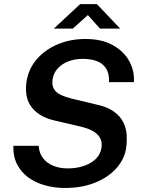

<svg xmlns="http://www.w3.org/2000/svg" viewBox="-20 -926 714 956"><path d="M303.5 10Q252.5 10 205.5 -2.8Q158.5 -15.5 122.2 -41.5Q86 -67.5 65.5 -107Q45 -146.5 46.5 -200H172.5Q175 -163.5 194.2 -138.5Q213.5 -113.5 245.2 -100.5Q277 -87.5 317 -87.5Q360 -87.5 396.5 -99.5Q433 -111.5 456.8 -134.5Q480.5 -157.5 485.5 -191Q489.5 -220.5 477.2 -241Q465 -261.5 440 -274.8Q415 -288 380 -296L256 -325Q179 -341.5 140 -389Q101 -436.5 111.5 -515.5Q120.5 -581 162 -629.8Q203.5 -678.5 267 -705.2Q330.5 -732 405 -732Q487 -732 542.2 -701Q597.5 -670 624 -620.8Q650.5 -571.5 646.5 -517H523Q524.5 -560 508 -585.5Q491.5 -611 461.2 -622Q431 -633 392 -633Q354 -633 321.2 -620.8Q288.5 -608.5 267.2 -585Q246 -561.5 241.5 -529Q237 -494 256.5 -472.2Q276 -450.5 335 -435.5L456 -406.5Q514 -394.5 547 -370.5Q580 -346.5 594.5 -315.8Q609 -285 610.8 -253Q612.5 -221 608.5 -192Q601 -135.5 560.5 -89.5Q520 -43.5 454 -16.8Q388 10 303.5 10ZM248 -783.5 379 -905.5H462.5L578.5 -783.5H478L417.5 -851L342.5 -783.5Z"/></svg>

Font: Public Sans Thin SemiBold
Style: Italic
Weight: 600
Italic angle: -8°
Version: Version 2.001